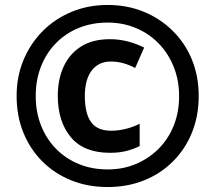

<svg xmlns="http://www.w3.org/2000/svg" viewBox="-20 -744 868 774"><path d="M423 -128Q318 -128 265.5 -191Q213 -254 213 -358Q213 -425 237 -476.5Q261 -528 307.5 -557Q354 -586 423 -586Q460 -586 495 -577Q530 -568 561 -552L525 -470Q500 -483 476 -489.5Q452 -496 427 -496Q377 -496 349.5 -459.5Q322 -423 322 -357Q322 -287 347 -252Q372 -217 428 -217Q455 -217 485 -224Q515 -231 543 -245V-155Q516 -142 488 -135Q460 -128 423 -128ZM414 10Q334 10 267 -17Q200 -44 150.5 -93.5Q101 -143 74 -210Q47 -277 47 -357Q47 -435 74.5 -501.5Q102 -568 151.5 -618Q201 -668 268 -696Q335 -724 414 -724Q492 -724 558.5 -697Q625 -670 675.5 -620.5Q726 -571 753.5 -504Q781 -437 781 -357Q781 -277 754 -210Q727 -143 677.5 -93.5Q628 -44 561 -17Q494 10 414 10ZM414 -61Q476 -61 528 -83Q580 -105 619.5 -144.5Q659 -184 680.5 -238Q702 -292 702 -357Q702 -420 680.5 -474Q659 -528 620.5 -568Q582 -608 529 -630.5Q476 -653 414 -653Q351 -653 298 -631.5Q245 -610 206 -570.5Q167 -531 145.5 -476.5Q124 -422 124 -357Q124 -292 145.5 -238Q167 -184 205.5 -144.5Q244 -105 297 -83Q350 -61 414 -61Z"/></svg>

Font: Noto Sans Armenian ExtraBold
Style: Regular
Weight: 800
Version: Version 2.007